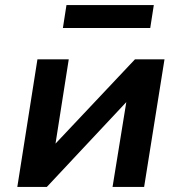

<svg xmlns="http://www.w3.org/2000/svg" viewBox="-20 -734 713 754"><path d="M48 0 127 -501H250L198 -170L510 -501H626L546 0H422L476 -333L164 0ZM227 -624 241 -714H584L570 -624Z"/></svg>

Font: Nunito Sans 7pt
Style: Bold Italic
Weight: 700
Italic angle: -9°
Version: Version 3.101;gftools[0.9.27]